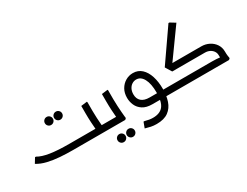

<svg xmlns="http://www.w3.org/2000/svg" viewBox="-78 -1217 2559 1988"><g transform="rotate(-30 1202.0 -222.5)"><path d="M403 -338Q383 -338 369 -352Q355 -366 355 -386Q355 -406 369 -420Q383 -434 403 -434Q423 -434 437 -420Q451 -406 451 -386Q451 -366 437 -352Q423 -338 403 -338ZM513 -338Q493 -338 479 -352Q465 -366 465 -386Q465 -406 479 -420Q493 -434 513 -434Q533 -434 547 -420Q561 -406 561 -386Q561 -366 547 -352Q533 -338 513 -338Z M815 0V-75H932V0ZM932 0V-75Q944 -75 948 -65Q952 -55 952 -38Q952 -22 948 -11Q944 0 932 0ZM468 0Q393 0 316.5 -5.5Q240 -11 172 -27Q104 -43 55 -74L91 -133H102Q152 -103 241 -89Q330 -75 468 -75H781V0ZM780 0 783 -42Q783 -42 780 -74.5Q777 -107 774 -158Q771 -209 771 -265V-353L843 -362L846 -354V-247Q846 -206 848.5 -165Q851 -124 853.5 -89.5Q856 -55 858.5 -34.5Q861 -14 861 -14L846 0ZM685 0V-75H791V0ZM685 0Q674 0 669.5 -11Q665 -22 665 -38Q665 -55 669.5 -65Q674 -75 685 -75Z M966 192Q946 192 932 178Q918 164 918 144Q918 124 932 110Q946 96 966 96Q986 96 1000 110Q1014 124 1014 144Q1014 164 1000 178Q986 192 966 192ZM1076 192Q1056 192 1042 178Q1028 164 1028 144Q1028 124 1042 110Q1056 96 1076 96Q1096 96 1110 110Q1124 124 1124 144Q1124 164 1110 178Q1096 192 1076 192Z M1027 0 1030 -42Q1030 -42 1027 -74.5Q1024 -107 1021 -158Q1018 -209 1018 -265V-353L1090 -362L1093 -354V-247Q1093 -206 1095.5 -165Q1098 -124 1100.5 -89.5Q1103 -55 1105.5 -34.5Q1108 -14 1108 -14L1093 0ZM932 0V-75H1038V0ZM932 0Q921 0 916.5 -11Q912 -22 912 -38Q912 -55 916.5 -65Q921 -75 932 -75Z M1418 0Q1347 0 1304 -28Q1261 -56 1242 -99Q1223 -142 1223 -188Q1223 -246 1247.5 -289Q1272 -332 1313 -356.5Q1354 -381 1402 -381Q1464 -381 1506 -342Q1548 -303 1569.5 -236Q1591 -169 1591 -84H1516Q1516 -189 1484.5 -247.5Q1453 -306 1399 -306Q1372 -306 1349 -291.5Q1326 -277 1312 -250Q1298 -223 1298 -186Q1298 -134 1330.5 -104.5Q1363 -75 1428 -75H1678V0ZM1355 200Q1319 200 1287.5 193.5Q1256 187 1223 177L1248 110H1259Q1288 118 1310 121.5Q1332 125 1355 125Q1438 125 1477 76Q1516 27 1516 -84H1591Q1591 -5 1569.5 59.5Q1548 124 1496.5 162Q1445 200 1355 200ZM1678 0V-75Q1690 -75 1694 -65Q1698 -55 1698 -38Q1698 -22 1694 -11Q1690 0 1678 0Z M1779 -223 1719 -266 1982 -645H1993L2055 -607ZM1678 0V-75H2175Q2200 -75 2224.5 -73.5Q2249 -72 2265 -70Q2281 -68 2281 -68V0ZM1765 -191 1719 -266H2115V-191ZM2266 -97Q2266 -123 2251.5 -144.5Q2237 -166 2212 -178.5Q2187 -191 2155 -191H1957V-202L1965 -266H2155Q2206 -266 2248.5 -244Q2291 -222 2316 -184Q2341 -146 2341 -97ZM2275 0Q2273 -13 2269.5 -36Q2266 -59 2266 -97H2341Q2341 -64 2344 -45Q2347 -26 2349 -14L2334 0ZM1678 0Q1667 0 1662.5 -11Q1658 -22 1658 -38Q1658 -55 1662.5 -65Q1667 -75 1678 -75Z"/></g></svg>

Font: Fustat
Style: Regular
Weight: 400
Designer: Mohamed Gaber, Khaled Hosny, Laura Garcia Mut
Foundry: Kief Type Foundry, Alif Type Foundry, Hard Type Foundry
Version: Version 1.007